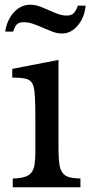

<svg xmlns="http://www.w3.org/2000/svg" viewBox="-20 -794 383 814"><path d="M228 -162Q228 -123 231.5 -99Q235 -75 245 -61.5Q255 -48 273 -43Q291 -38 321 -37V0H34V-37Q64 -38 83 -43.5Q102 -49 112.5 -61.5Q123 -74 126.5 -96.5Q130 -119 130 -154V-278Q130 -336 128.5 -373Q127 -410 123 -424Q118 -448 100 -456.5Q82 -465 32 -465V-502L228 -540ZM2 -660Q10 -711 39.5 -742.5Q69 -774 108 -774Q128 -774 147.5 -767Q167 -760 186.5 -751Q206 -742 225 -735Q244 -728 263 -728Q282 -728 292 -737.5Q302 -747 310 -770H343Q338 -719 309.5 -685.5Q281 -652 243 -652Q223 -652 203 -659.5Q183 -667 162.5 -676Q142 -685 121.5 -692.5Q101 -700 81 -700Q62 -700 52.5 -691.5Q43 -683 36 -660Z"/></svg>

Font: Libre Baskerville
Style: Regular
Weight: 400
Designer: Pablo Impallari, Rodrigo Fuenzalida
Foundry: Pablo Impallari, Rodrigo Fuenzalida
Version: Version 1.000; ttfautohint (v0.93) -l 8 -r 50 -G 200 -x 14 -